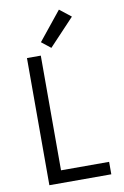

<svg xmlns="http://www.w3.org/2000/svg" viewBox="-104 -1034 708 1093"><g transform="rotate(-10 250.0 -487.5)"><path d="M90 0H448V-72H170V-735H90ZM237 -768 383 -923 317 -975 184 -810Z"/></g></svg>

Font: Iosevka SS09
Style: Regular
Weight: 400
Monospace: yes
Designer: Belleve Invis
Foundry: Belleve Invis
Version: Version 5.2.1; ttfautohint (v1.8.3)